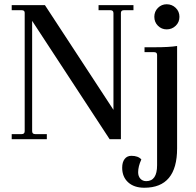

<svg xmlns="http://www.w3.org/2000/svg" viewBox="-20 -654 920 902"><path d="M763 -516Q739 -516 722 -533Q705 -550 705 -575Q705 -600 722 -617Q739 -634 763 -634Q788 -634 805.5 -617Q823 -600 823 -575Q823 -550 805.5 -533Q788 -516 763 -516ZM35 0V-24H82Q96 -24 96 -38V-594Q96 -606 82 -606H35V-630H191L513 -138V-592Q513 -606 499 -606H443V-630H607V-606H562Q548 -606 548 -593V0H495L131 -556V-38Q131 -24 145 -24H200V0ZM658 228Q610 228 582 202.5Q554 177 554 134Q554 108 565.5 93Q577 78 597 78Q629 78 644 95Q629 128 629 155Q629 174 639.5 185.5Q650 197 667 197Q718 197 718 122V-396Q718 -409 704 -409H659V-432H707Q776 -432 812 -438V43Q812 228 658 228Z"/></svg>

Font: Arapey
Style: Regular
Weight: 400
Designer: Eduardo Rodriguez Tunni
Foundry: Eduardo Rodriguez Tunni
Version: Version 4.000